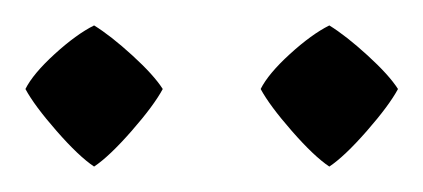

<svg xmlns="http://www.w3.org/2000/svg" viewBox="-20 -690 333 151"><path d="M108 -620Q101 -607 83.5 -587Q66 -567 54 -559Q42 -567 24.5 -587Q7 -607 0 -620Q6 -632 23 -647.5Q40 -663 54 -670Q67 -662 84 -646.5Q101 -631 108 -620ZM293 -620Q286 -607 268.5 -587Q251 -567 239 -559Q227 -567 209.5 -587Q192 -607 185 -620Q191 -632 208 -647.5Q225 -663 239 -670Q252 -662 269 -646.5Q286 -631 293 -620Z"/></svg>

Font: Almendra
Style: Regular
Weight: 400
Designer: Ana Sanfelippo
Foundry: Ana Sanfelippo
Version: Version 1.004